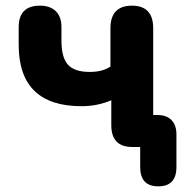

<svg xmlns="http://www.w3.org/2000/svg" viewBox="-20 -519 660 678"><path d="M475 71V0H447Q373 0 373 -77V-165Q324 -144 268 -144Q46 -144 46 -361V-423Q46 -499 121 -499Q157 -499 177 -479.5Q197 -460 197 -423V-375Q197 -316 220 -290.5Q243 -265 297 -265Q342 -265 370 -284V-419Q370 -499 446 -499Q521 -499 521 -419V-113H535Q568 -113 585.5 -95Q603 -77 603 -45V71Q603 139 539 139Q475 139 475 71Z"/></svg>

Font: Nunito ExtraBold
Style: Regular
Weight: 800
Designer: Vernon Adams
Foundry: Vernon Adams
Version: Version 3.602